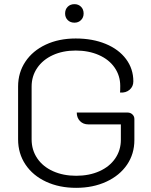

<svg xmlns="http://www.w3.org/2000/svg" viewBox="-20 -894 727 923"><path d="M67 -224V-478Q67 -545 102 -597.5Q137 -650 200 -679.5Q263 -709 344 -709Q425 -709 488 -683Q551 -657 586 -610Q621 -563 621 -503Q621 -478 603 -462.5Q585 -447 557 -449Q558 -454 558 -481Q558 -530 531 -569Q504 -608 455 -629.5Q406 -651 344 -651Q282 -651 234 -629Q186 -607 159 -567.5Q132 -528 132 -478V-224Q132 -173 159 -133Q186 -93 235 -71Q284 -49 346 -49Q409 -49 458 -71Q507 -93 534 -132.5Q561 -172 561 -222V-296H405Q380 -296 364.5 -312Q349 -328 349 -353H593Q607 -353 616.5 -344Q626 -335 626 -322V-221Q626 -154 590.5 -102Q555 -50 491 -20.5Q427 9 346 9Q265 9 201.5 -20.5Q138 -50 102.5 -103Q67 -156 67 -224ZM293 -829Q293 -849 305.5 -861.5Q318 -874 338 -874Q357 -874 369.5 -861.5Q382 -849 382 -829Q382 -810 369.5 -797.5Q357 -785 338 -785Q318 -785 305.5 -797.5Q293 -810 293 -829Z"/></svg>

Font: K2D ExtraLight
Style: Regular
Weight: 275
Designer: Katatrad Aksorn Co.,Ltd.
Foundry: Cadson Demak Co.,Ltd.
Version: Version 1.000; ttfautohint (v1.6)